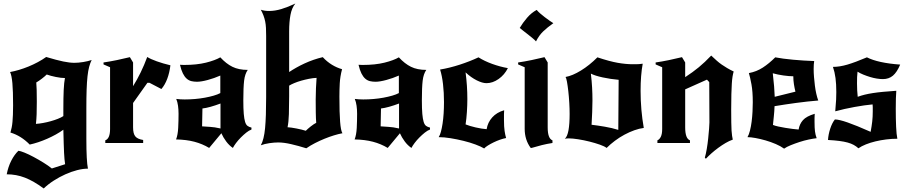

<svg xmlns="http://www.w3.org/2000/svg" viewBox="-20 -808 5136 1085"><path d="M468 -24Q468 103 477 145Q449 145 416 153.5Q383 162 349.5 177Q316 192 284 212.5Q252 233 227 257Q170 215 121 196Q72 177 18 177Q26 135 43.5 100.5Q61 66 84 44Q95 45 118.5 54.5Q142 64 170 79Q198 94 225.5 111Q253 128 273 144L348 120Q346 107 344.5 92Q343 77 342 55Q341 33 340 1.5Q339 -30 338 -75Q319 -61 295.5 -48Q272 -35 247 -24Q222 -13 196.5 -4.5Q171 4 148 9Q99 -41 39 -59Q43 -73 46 -87.5Q49 -102 50.5 -119.5Q52 -137 53 -159.5Q54 -182 54 -213Q54 -294 50 -338Q46 -382 37 -401Q60 -405 87 -413Q114 -421 141 -432Q168 -443 194 -457Q220 -471 241 -486Q301 -468 337.5 -460.5Q374 -453 400 -453Q423 -453 450.5 -457.5Q478 -462 498 -469Q490 -453 484 -431Q478 -409 474.5 -377Q471 -345 469.5 -301Q468 -257 468 -197ZM244 -387Q233 -376 216 -363Q199 -350 185 -342Q188 -313 188 -233Q188 -191 187 -162.5Q186 -134 183 -108Q201 -109 223 -113Q245 -117 266.5 -123Q288 -129 307 -136.5Q326 -144 338 -152V-192Q338 -258 340 -300Q342 -342 347 -367Q337 -367 323.5 -368.5Q310 -370 296 -373Q282 -376 268 -379.5Q254 -383 244 -387Z M732 -321Q755 -358 775 -399Q795 -440 812 -486Q831 -474 866 -461.5Q901 -449 943 -439Q938 -397 925 -362.5Q912 -328 892 -305L825 -340H813L732 -226V-88Q732 -53 744.5 -37.5Q757 -22 789 -17V0H575V-15Q602 -25 602 -79V-428L565 -444V-455Q600 -460 641 -468.5Q682 -477 714 -485L732 -455Z M1122 -94Q1144 -92 1167.5 -91Q1191 -90 1226 -82V-223Q1197 -212 1170 -204.5Q1143 -197 1124 -195ZM1380 -413Q1364 -390 1359.5 -352Q1355 -314 1355 -241Q1355 -193 1357.5 -164.5Q1360 -136 1365 -119.5Q1370 -103 1379 -96.5Q1388 -90 1401 -87V-76Q1387 -71 1371.5 -58.5Q1356 -46 1341 -31Q1326 -16 1314 0Q1302 16 1296 28Q1275 14 1258 -9Q1241 -32 1231 -55L1162 28Q1124 5 1078.5 -7Q1033 -19 975 -20Q985 -46 987 -85.5Q989 -125 989 -165Q989 -189 986 -210.5Q983 -232 976 -249Q998 -246 1024 -246Q1052 -246 1081.5 -248.5Q1111 -251 1138 -256Q1165 -261 1187.5 -267.5Q1210 -274 1225 -282V-381Q1191 -366 1154 -356Q1117 -346 1093 -346Q1076 -346 1061.5 -349.5Q1047 -353 1035 -363.5Q1023 -374 1013.5 -393Q1004 -412 997 -442Q1003 -442 1005.5 -441.5Q1008 -441 1020 -441Q1092 -441 1144 -454Q1196 -467 1225 -484Q1258 -448 1293.5 -430.5Q1329 -413 1380 -413Z M1708 -69Q1719 -80 1736 -93.5Q1753 -107 1767 -114Q1765 -136 1764.5 -173.5Q1764 -211 1764 -245Q1764 -277 1765.5 -309Q1767 -341 1769 -368Q1748 -367 1725.5 -362.5Q1703 -358 1682 -352Q1661 -346 1643 -338.5Q1625 -331 1614 -324V-264Q1614 -209 1612.5 -163Q1611 -117 1605 -89Q1624 -88 1655 -82Q1686 -76 1708 -69ZM1484 -605Q1484 -630 1483 -650Q1482 -670 1478.5 -687Q1475 -704 1469 -720Q1463 -736 1454 -753Q1474 -746 1501 -746Q1534 -746 1570.5 -757Q1607 -768 1649 -788Q1629 -764 1621.5 -724Q1614 -684 1614 -632V-401Q1632 -413 1654 -425.5Q1676 -438 1701 -449.5Q1726 -461 1752 -470Q1778 -479 1804 -485Q1828 -459 1856 -442Q1884 -425 1913 -417Q1902 -375 1900 -337.5Q1898 -300 1898 -262Q1898 -215 1899 -180Q1900 -145 1902 -120Q1904 -95 1907 -79.5Q1910 -64 1915 -55Q1893 -51 1867 -43Q1841 -35 1814 -24Q1787 -13 1760.5 0.5Q1734 14 1711 30Q1666 16 1625 6.5Q1584 -3 1552 -3Q1530 -3 1502.5 1Q1475 5 1454 13Q1472 -20 1478 -84Q1484 -148 1484 -259Z M2131 -94Q2153 -92 2176.5 -91Q2200 -90 2235 -82V-223Q2206 -212 2179 -204.5Q2152 -197 2133 -195ZM2389 -413Q2373 -390 2368.5 -352Q2364 -314 2364 -241Q2364 -193 2366.5 -164.5Q2369 -136 2374 -119.5Q2379 -103 2388 -96.5Q2397 -90 2410 -87V-76Q2396 -71 2380.5 -58.5Q2365 -46 2350 -31Q2335 -16 2323 0Q2311 16 2305 28Q2284 14 2267 -9Q2250 -32 2240 -55L2171 28Q2133 5 2087.5 -7Q2042 -19 1984 -20Q1994 -46 1996 -85.5Q1998 -125 1998 -165Q1998 -189 1995 -210.5Q1992 -232 1985 -249Q2007 -246 2033 -246Q2061 -246 2090.5 -248.5Q2120 -251 2147 -256Q2174 -261 2196.5 -267.5Q2219 -274 2234 -282V-381Q2200 -366 2163 -356Q2126 -346 2102 -346Q2085 -346 2070.5 -349.5Q2056 -353 2044 -363.5Q2032 -374 2022.5 -393Q2013 -412 2006 -442Q2012 -442 2014.5 -441.5Q2017 -441 2029 -441Q2101 -441 2153 -454Q2205 -467 2234 -484Q2267 -448 2302.5 -430.5Q2338 -413 2389 -413Z M2716 31Q2698 20 2667 8.5Q2636 -3 2599.5 -12Q2563 -21 2526 -27Q2489 -33 2459 -33Q2466 -43 2471.5 -63Q2477 -83 2481 -109.5Q2485 -136 2487 -167Q2489 -198 2489 -231Q2489 -285 2483.5 -332.5Q2478 -380 2467 -415Q2521 -424 2578 -442.5Q2635 -461 2684 -484Q2717 -463 2761 -447Q2805 -431 2850 -423Q2831 -385 2797.5 -361.5Q2764 -338 2729 -338Q2706 -338 2674 -354Q2642 -370 2611 -399Q2616 -361 2618.5 -323.5Q2621 -286 2621 -248Q2621 -215 2618.5 -175.5Q2616 -136 2611 -105Q2633 -96 2667.5 -88Q2702 -80 2730 -78Q2736 -116 2761.5 -144.5Q2787 -173 2829 -185Q2828 -177 2828 -163Q2828 -149 2828 -129Q2828 -91 2831.5 -68Q2835 -45 2840 -28Q2824 -25 2805.5 -18.5Q2787 -12 2769.5 -3.5Q2752 5 2737.5 14Q2723 23 2716 31Z M3075 -455V-88Q3075 -25 3102 -15V0Q3070 5 3042 12Q3014 19 2984 28H2979Q2945 -18 2945 -80V-428L2908 -444V-455Q2943 -460 2984 -468.5Q3025 -477 3057 -485ZM2917 -650Q2934 -679 2958.5 -707.5Q2983 -736 3013 -752Q3019 -744 3031.5 -733Q3044 -722 3058.5 -711Q3073 -700 3086.5 -690.5Q3100 -681 3107 -677Q3073 -653 3049.5 -630.5Q3026 -608 3009 -574Q3003 -581 2990.5 -591.5Q2978 -602 2964 -613Q2950 -624 2937 -634Q2924 -644 2917 -650Z M3356 -484Q3425 -461 3471 -453Q3517 -445 3556 -445Q3578 -445 3589.5 -445.5Q3601 -446 3612 -448Q3600 -383 3600 -295Q3600 -187 3618 -85Q3593 -82 3565 -72Q3537 -62 3509 -47Q3481 -32 3455 -12.5Q3429 7 3408 28Q3397 19 3370 9.5Q3343 0 3311 -8Q3279 -16 3247 -21Q3215 -26 3194 -26Q3188 -26 3182.5 -25.5Q3177 -25 3172 -24Q3186 -36 3192.5 -71.5Q3199 -107 3199 -164Q3199 -193 3197 -227.5Q3195 -262 3191.5 -293Q3188 -324 3184 -346Q3180 -368 3176 -373Q3215 -380 3263 -409.5Q3311 -439 3356 -484ZM3476 -357Q3430 -361 3386 -370.5Q3342 -380 3319 -392Q3324 -350 3326 -313.5Q3328 -277 3328 -240Q3328 -211 3326.5 -174.5Q3325 -138 3323 -103Q3357 -99 3398 -92Q3439 -85 3474 -74Z M3852 -372Q3895 -400 3929 -428Q3963 -456 3999 -494Q4016 -478 4030 -465.5Q4044 -453 4058.5 -443Q4073 -433 4089 -423.5Q4105 -414 4126 -404Q4122 -390 4119.5 -374.5Q4117 -359 4115.5 -335Q4114 -311 4113 -276Q4112 -241 4112 -189Q4112 -145 4112.5 -116.5Q4113 -88 4114 -70Q4115 -52 4117 -40.5Q4119 -29 4121 -19Q4101 -12 4080.5 0Q4060 12 4039.5 27Q4019 42 4001 58Q3983 74 3969 89L3963 83Q3969 63 3974 33.5Q3979 4 3982 -25.5Q3985 -55 3987 -80Q3989 -105 3989 -116Q3989 -173 3988.5 -230Q3988 -287 3988 -344L3975 -358L3852 -303V-88Q3852 -25 3879 -15V0H3695V-15Q3707 -20 3714.5 -35.5Q3722 -51 3722 -79V-428L3685 -444V-455Q3720 -460 3761 -468.5Q3802 -477 3834 -485L3852 -455Z M4411 32Q4392 18 4364 6Q4336 -6 4306.5 -14.5Q4277 -23 4249.5 -28Q4222 -33 4204 -33Q4212 -46 4218 -69.5Q4224 -93 4227.5 -120.5Q4231 -148 4232.5 -177Q4234 -206 4234 -230Q4234 -291 4226.5 -331.5Q4219 -372 4212 -395Q4255 -403 4290.5 -426Q4326 -449 4361 -484Q4402 -476 4462 -470.5Q4522 -465 4581 -463Q4578 -445 4578 -418Q4578 -397 4580 -372.5Q4582 -348 4585 -324Q4588 -300 4593 -278Q4598 -256 4604 -240Q4543 -235 4480 -226.5Q4417 -218 4357 -208Q4356 -179 4353 -151Q4350 -123 4348 -102Q4360 -97 4378.5 -93Q4397 -89 4418 -85.5Q4439 -82 4459 -79.5Q4479 -77 4493 -76Q4498 -107 4517.5 -129Q4537 -151 4584 -165Q4583 -153 4583 -141.5Q4583 -130 4583 -119Q4583 -85 4585.5 -65.5Q4588 -46 4595 -27Q4576 -25 4550 -19.5Q4524 -14 4498 -5.5Q4472 3 4448.5 12.5Q4425 22 4411 32ZM4347 -394Q4352 -352 4354.5 -320Q4357 -288 4358 -261L4475 -290Q4470 -310 4466.5 -332Q4463 -354 4463 -377Q4440 -377 4407.5 -381.5Q4375 -386 4347 -394Z M4826 -403Q4824 -387 4823.5 -372Q4823 -357 4823 -337Q4823 -317 4824 -297Q4825 -277 4827 -261Q4846 -268 4866.5 -273Q4887 -278 4912.5 -282Q4938 -286 4970 -289Q5002 -292 5045 -295Q5042 -260 5042 -193Q5042 -136 5044 -91.5Q5046 -47 5051 -24Q5020 -24 4988 -20Q4956 -16 4927 -9Q4898 -2 4873 8Q4848 18 4831 30Q4819 19 4804.5 11Q4790 3 4770 -2.5Q4750 -8 4723 -11.5Q4696 -15 4659 -17Q4661 -48 4671.5 -80.5Q4682 -113 4698 -133Q4721 -133 4770 -116Q4819 -99 4900 -63Q4906 -95 4909 -121.5Q4912 -148 4912 -177Q4912 -195 4912 -203Q4912 -211 4911 -218Q4867 -214 4809 -203.5Q4751 -193 4700 -179Q4704 -222 4705 -245.5Q4706 -269 4706 -288Q4706 -333 4701.5 -367Q4697 -401 4687 -430Q4725 -430 4769 -443Q4813 -456 4879 -484Q4942 -452 5067 -443Q5049 -400 5026 -380.5Q5003 -361 4969 -361Q4954 -361 4935 -364Q4916 -367 4896.5 -373Q4877 -379 4858.5 -386.5Q4840 -394 4826 -403Z"/></svg>

Font: New Rocker
Style: Regular
Weight: 400
Designer: Pablo Impallari, Brenda Gallo, Rodrigo Fuenzalida
Foundry: Pablo Impallari, Brenda Gallo, Rodrigo Fuenzalida
Version: Version 1.000; ttfautohint (v0.93) -l 8 -r 50 -G 200 -x 14 -